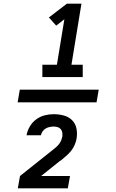

<svg xmlns="http://www.w3.org/2000/svg" viewBox="-20 -868 640 1056"><path d="M213 -444V-512H293L334 -762L289 -727L249 -772L348 -848H428L373 -512H435V-444ZM77 -305 89 -375H523L511 -305ZM78 168 90 100 262 -37Q272 -45 282 -53Q292 -61 300.5 -70.5Q309 -80 314.5 -91.5Q320 -103 322 -115Q322 -115 322.5 -115.5Q323 -116 323 -117Q324 -128 322.5 -139Q321 -150 314 -158Q307 -166 296.5 -169Q286 -172 275 -172Q264 -172 252.5 -169.5Q241 -167 231 -161Q221 -155 214 -145Q207 -135 205 -124H126Q130 -148 143.5 -171.5Q157 -195 178.5 -211Q200 -227 225 -233.5Q250 -240 275 -240Q303 -240 330 -233Q357 -226 376 -207.5Q395 -189 400.5 -161.5Q406 -134 401 -105Q398 -87 390 -69.5Q382 -52 370 -37Q358 -22 343 -9.5Q328 3 313 16H311L206 100H365L353 168Z"/></svg>

Font: Iosevka SS04 SmBd Ex Obl
Style: Regular
Weight: 600
Width: 7
Italic angle: -9°
Monospace: yes
Designer: Belleve Invis
Foundry: Belleve Invis
Version: Version 19.0.0; ttfautohint (v1.8.4)